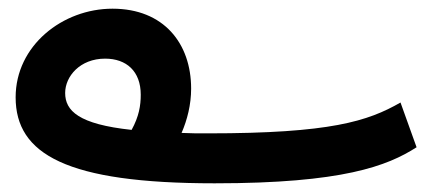

<svg xmlns="http://www.w3.org/2000/svg" viewBox="-20 -401 989 442"><path d="M939 -62 902 -165C827 -122 741 -94 459 -94C437 -94 417 -94 398 -95C411 -125 420 -160 420 -197C420 -301 357 -381 239 -381C124 -381 16 -296 16 -177C16 -46 133 21 474 21C769 21 872 -19 939 -62ZM130 -187C130 -225 164 -266 222 -266C271 -266 304 -237 304 -183C304 -158 300 -133 283 -102C161 -115 130 -146 130 -187Z"/></svg>

Font: Noto Sans Arabic UI Semi
Style: Regular
Weight: 600
Designer: Nadine Chahine - Monotype Design Team
Foundry: Monotype Imaging Inc.
Version: Version 1.900